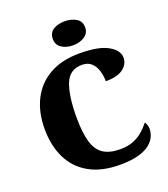

<svg xmlns="http://www.w3.org/2000/svg" viewBox="-167 -1060 1042 1188"><g transform="rotate(-20 354.0 -466.0)"><path d="M418 10Q297 10 216 -36Q135 -82 94.5 -164.5Q54 -247 54 -358Q54 -466 95 -548.5Q136 -631 217 -677.5Q298 -724 417 -724Q541 -724 602.5 -689.5Q664 -655 664 -605Q664 -564 626.5 -535Q589 -506 511 -506Q511 -540 501.5 -573.5Q492 -607 469 -629.5Q446 -652 406 -652Q324 -652 294 -575.5Q264 -499 264 -358Q264 -257 282 -195.5Q300 -134 341.5 -107Q383 -80 452 -80Q506 -80 543.5 -96.5Q581 -113 607 -137Q633 -161 650 -183Q657 -176 661 -162Q665 -148 665 -137Q665 -114 654.5 -88.5Q644 -63 617 -40.5Q590 -18 541.5 -4Q493 10 418 10ZM398 -784Q353 -784 322.5 -804.5Q292 -825 292 -863Q292 -904 322.5 -923Q353 -942 398 -942Q441 -942 473 -923Q505 -904 505 -863Q505 -825 473 -804.5Q441 -784 398 -784Z"/></g></svg>

Font: Noto Serif Black
Style: Regular
Weight: 900
Designer: Monotype Design Team
Foundry: Monotype Imaging Inc.
Version: Version 2.014; ttfautohint (v1.8.4.7-5d5b)